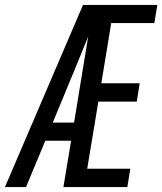

<svg xmlns="http://www.w3.org/2000/svg" viewBox="-33 -755 655 775"><path d="M-13 0 302 -735H602L590 -662H416L376 -419H531L519 -345H364L319 -74H493L481 0H223L254 -187H150L72 0ZM180 -260H266L323 -608Q311 -578 299 -548.5Q287 -519 275 -490Z"/></svg>

Font: Iosevka Extended Oblique
Style: Regular
Weight: 400
Width: 7
Italic angle: -9°
Monospace: yes
Designer: Belleve Invis
Foundry: Belleve Invis
Version: Version 32.0.1; ttfautohint (v1.8.4)